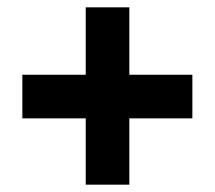

<svg xmlns="http://www.w3.org/2000/svg" viewBox="-20 -616 587 524"><path d="M333 -412H505V-293H333V-112H214V-293H41V-412H214V-596H333Z"/></svg>

Font: Noto Sans Khmer SemiCondensed ExtraBold
Style: Regular
Weight: 800
Width: 4
Designer: Danh Hong and the Monotype Design Team
Foundry: Monotype Imaging Inc.
Version: Version 2.004